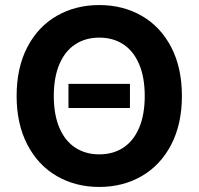

<svg xmlns="http://www.w3.org/2000/svg" viewBox="-20 -737 793 767"><path d="M499.1 -305.6H253.5V-402H499.1ZM376.5 9.8Q281.9 9.8 206.9 -33.6Q132 -76.9 89.2 -159.4Q46.4 -241.9 46.4 -353.5Q46.4 -466.6 89.2 -548.7Q132 -630.7 206.9 -673.7Q281.9 -716.8 376.5 -716.8Q471.2 -716.8 546.2 -673.7Q621.1 -630.7 663.9 -548.7Q706.7 -466.6 706.7 -353.5Q706.7 -241.4 663.9 -159.1Q621.1 -76.9 546.2 -33.6Q471.2 9.8 376.5 9.8ZM376.5 -586.7Q321.5 -586.7 280.5 -559.8Q239.5 -532.9 217.2 -480.4Q194.9 -428 194.9 -353.5Q194.9 -279 217.2 -226.6Q239.5 -174.2 280.5 -147.3Q321.5 -120.4 376.5 -120.4Q432 -120.4 472.8 -147.3Q513.6 -174.2 535.9 -226.6Q558.2 -279 558.2 -353.5Q558.2 -428 535.9 -480.4Q513.6 -532.9 472.8 -559.8Q432 -586.7 376.5 -586.7Z"/></svg>

Font: Pretendard Std Variable
Style: Regular
Weight: 400
Designer: Base glyphs from Inter by Rasmus Andersson; Hangeul glyphs from Noto Sans CJK(Source Han Sans) by Jang Soo-young and Kan
Foundry: Kil Hyung-jin
Version: Version 1.309;Glyphs 3.2 (3225)